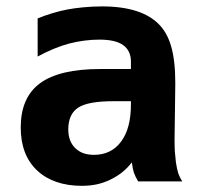

<svg xmlns="http://www.w3.org/2000/svg" viewBox="-20 -581 642 615"><path d="M241.2 14.2C277.8 14.2 305.7 7.8 333 -5.4C360.8 -18.6 384.3 -37.1 402.3 -61C403.8 -47.9 406.7 -34.7 408.7 -28.3C411.1 -21.5 416.5 -9.8 422.4 0H564C559.1 -7.3 553.2 -18.6 550.3 -28.3C548.3 -34.7 545.4 -47.9 543.5 -61C542.5 -69.3 541 -83.5 540 -96.2C539.6 -105 539.1 -120.1 539.1 -133.8C539.1 -157.2 541.5 -278.3 541.5 -314.5C541.5 -415.5 522.5 -470.7 486.8 -505.4C453.1 -538.1 397.5 -560.5 306.6 -560.5C264.2 -560.5 223.1 -555.7 196.8 -550.8C164.6 -544.9 127.4 -533.2 100.6 -522V-399.9C135.3 -418.9 170.4 -433.1 201.2 -441.4C232.9 -449.7 267.1 -454.1 297.9 -454.1C331.5 -454.1 357.4 -448.7 374.5 -436.5C390.1 -425.3 399.4 -407.7 399.4 -383.8V-359.9H300.3C213.9 -359.9 149.9 -344.7 108.4 -314.5C65.9 -283.2 46.4 -234.9 46.4 -172.9C46.4 -113.8 64 -67.9 98.6 -35.2C133.3 -2.4 182.6 14.2 241.2 14.2ZM281.2 -85C254.9 -85 235.4 -92.3 220.7 -106.9C206.1 -121.6 198.7 -140.6 198.7 -167C198.7 -198.7 209.5 -222.7 230.5 -236.3C251.5 -250 289.1 -256.8 342.3 -256.8H399.4V-247.1C399.4 -195.8 389.2 -156.2 368.2 -127.9C347.2 -99.1 317.4 -85 281.2 -85Z"/></svg>

Font: Hack
Style: Bold
Weight: 700
Monospace: yes
Designer: Christopher Simpkins
Foundry: Christopher Simpkins
Version: Version 2.010